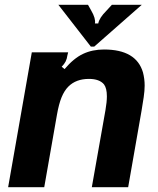

<svg xmlns="http://www.w3.org/2000/svg" viewBox="-20 -783 662 803"><path d="M14 0 113 -564H265L262 -552Q260 -537 254.5 -526Q249 -515 238 -504L250 -494Q288 -539 327 -557.5Q366 -576 415 -576Q550 -576 578 -480Q585 -453 585 -425Q585 -404 581 -376.5Q577 -349 572 -320L516 0H364L421 -322Q427 -357 427 -380Q427 -414 415 -430Q396 -453 352 -453Q298 -453 266 -421Q249 -404 237.5 -376Q226 -348 218 -302L165 0ZM360 -588 224 -763H348L362 -738Q381 -705 377 -685H391Q395 -708 425 -738L448 -763H573L374 -588Z"/></svg>

Font: Open Sauce Sans ExBold Italic
Style: Regular
Weight: 800
Italic angle: -10°
Designer: Alfredo Marco Pradil
Foundry: Creative Sauce Fz LLC
Version: Version 1.477